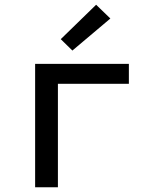

<svg xmlns="http://www.w3.org/2000/svg" viewBox="-20 -789 640 809"><path d="M128 0V-520H523V-436H224V0ZM285 -576 236 -624 385 -769 445 -711Z"/></svg>

Font: Iosevka SS04 Medium Extended
Style: Regular
Weight: 500
Width: 7
Monospace: yes
Designer: Belleve Invis
Foundry: Belleve Invis
Version: Version 19.0.0; ttfautohint (v1.8.4)